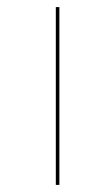

<svg xmlns="http://www.w3.org/2000/svg" viewBox="-20 -520 297 540"><path d="M147 -500V0H137V-500Z"/></svg>

Font: Antic
Style: Regular
Weight: 400
Designer: Santiago Orozco
Foundry: Typemade
Version: Version 1.0012